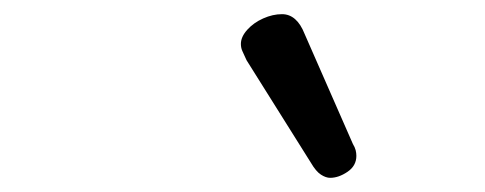

<svg xmlns="http://www.w3.org/2000/svg" viewBox="-20 -871 685 271"><path d="M446 -620Q440 -620 433 -624.5Q426 -629 419 -641L328 -786Q325 -793 322.5 -798Q320 -803 320 -809Q320 -819 329 -829Q338 -839 351.5 -845Q365 -851 378 -851Q399 -851 410 -823L478 -668Q481 -663 482 -659Q483 -655 483 -651Q483 -637 470.5 -628.5Q458 -620 446 -620Z"/></svg>

Font: Playwrite DE SAS
Style: Regular
Weight: 400
Designer: Veronika Burian, José Scaglione
Foundry: TypeTogether
Version: Version 1.002